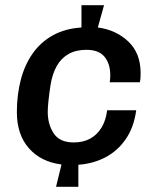

<svg xmlns="http://www.w3.org/2000/svg" viewBox="-20 -713 587 740"><path d="M196 7 217 -79Q138 -89 91.5 -141.5Q45 -194 45 -281Q45 -347 60 -405Q75 -463 106 -507Q137 -551 184 -577Q231 -603 294 -607V-693H381L357 -607Q427 -598 474.5 -553Q522 -508 522 -431Q522 -423 521.5 -414Q521 -405 519 -396H403Q404 -403 404.5 -409.5Q405 -416 405 -423Q405 -467 383 -494Q361 -521 313 -521Q273 -521 244.5 -505Q216 -489 199 -459Q182 -429 175 -387Q170 -354 167 -326.5Q164 -299 164 -282Q164 -234 187 -199Q210 -164 264 -164Q301 -164 328 -179Q355 -194 371.5 -221.5Q388 -249 393 -288H505Q496 -222 464.5 -176.5Q433 -131 386 -106.5Q339 -82 282 -78V7Z"/></svg>

Font: Chivo Medium
Style: Italic
Weight: 500
Italic angle: -8.05°
Designer: Hector Gatti
Foundry: Omnibus-Type
Version: Version 2.002